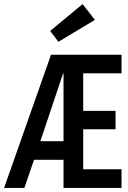

<svg xmlns="http://www.w3.org/2000/svg" viewBox="-24 -917 624 937"><path d="M-4 0 225 -650H569V-559H382V-376H540V-286H382V-91H569V0H286V-137H142L95 0ZM173 -228H286V-559H284ZM261 -713 221 -766 379 -897 439 -820Z"/></svg>

Font: Sometype Mono SemiBold
Style: Regular
Weight: 600
Designer: Ryoichi Tsunekawa
Foundry: Dharma Type
Version: Version 1.001